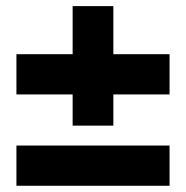

<svg xmlns="http://www.w3.org/2000/svg" viewBox="-20 -595 602 622"><path d="M215.3 -188V-575.2H347.2V-188ZM33.2 6.8V-123.5H529.3V6.8ZM33.2 -289.1V-419.4H529.3V-289.1Z"/></svg>

Font: Reddit Mono ExtraBold
Style: Regular
Weight: 800
Monospace: yes
Designer: Stephen Hutchings
Foundry: Reddit
Version: Version 1.014